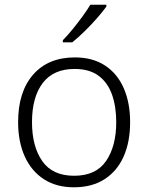

<svg xmlns="http://www.w3.org/2000/svg" viewBox="-20 -786 630 816"><path d="M533 -267Q533 -183 505.5 -121Q478 -59 424.5 -24.5Q371 10 294 10Q220 10 167 -24Q114 -58 85.5 -120.5Q57 -183 57 -267Q57 -396 121 -469Q185 -542 298 -542Q374 -542 426.5 -507.5Q479 -473 506 -411Q533 -349 533 -267ZM116 -267Q116 -164 159.5 -101.5Q203 -39 295 -39Q388 -39 431 -102Q474 -165 474 -267Q474 -333 456 -384Q438 -435 399 -464Q360 -493 297 -493Q207 -493 161.5 -433Q116 -373 116 -267ZM432 -758Q417 -737 392.5 -709Q368 -681 340 -653.5Q312 -626 287 -606H247V-615Q266 -634 288 -661Q310 -688 330.5 -716Q351 -744 364 -766H432Z"/></svg>

Font: Noto Traditional Nushu Light
Style: Regular
Weight: 300
Designer: LIU Zhao
Foundry: LiuZhao Studio
Version: Version 2.003; ttfautohint (v1.8.4.7-5d5b)